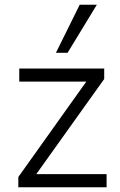

<svg xmlns="http://www.w3.org/2000/svg" viewBox="-20 -787 506 807"><path d="M57 0V-43L357 -464L360 -444H61V-499H418V-455L116 -32L113 -55H428V0ZM215 -565 315 -767H387L264 -565Z"/></svg>

Font: Nunitoga
Style: Light
Weight: 300
Designer: Vernon Adams
Foundry: Vernon Adams
Version: Version 1.0